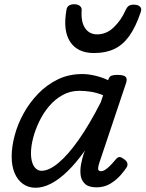

<svg xmlns="http://www.w3.org/2000/svg" viewBox="-20 -868 686 905"><path d="M148 17Q114 17 88.5 -1Q63 -19 49 -52Q35 -85 35 -130Q35 -176 49 -229Q63 -282 91 -333Q119 -384 159.5 -426Q200 -468 252 -493.5Q304 -519 368 -519Q396 -519 428 -511.5Q460 -504 490 -490L491 -494Q496 -508 506 -511.5Q516 -515 533 -515Q564 -515 572.5 -505.5Q581 -496 574 -476L449 -103Q443 -85 442.5 -76Q442 -67 446 -64Q450 -61 455 -61Q465 -61 475.5 -67.5Q486 -74 498.5 -86.5Q511 -99 525 -116Q533 -126 541 -127.5Q549 -129 560 -121Q576 -111 579.5 -101Q583 -91 578 -81Q569 -66 549 -43Q529 -20 500.5 -2.5Q472 15 435 15Q398 15 380.5 -1.5Q363 -18 360 -43Q357 -68 362.5 -96Q368 -124 376 -148Q378 -150 378.5 -152.5Q379 -155 380 -158Q338 -99 297.5 -60Q257 -21 219.5 -2Q182 17 148 17ZM126 -146Q126 -121 132 -102Q138 -83 149.5 -73Q161 -63 176 -63Q211 -63 256 -100.5Q301 -138 351.5 -210Q402 -282 455 -386L466 -419Q434 -432 405.5 -436Q377 -440 354 -440Q311 -440 275 -420Q239 -400 211.5 -367.5Q184 -335 165 -295.5Q146 -256 136 -217Q126 -178 126 -146ZM423 -618Q346 -618 311 -670.5Q276 -723 293 -820Q295 -835 304.5 -841.5Q314 -848 330 -848Q347 -848 356.5 -840Q366 -832 365 -820Q361 -765 381 -735.5Q401 -706 438 -706Q482 -706 516.5 -739.5Q551 -773 570 -816Q578 -834 586.5 -840Q595 -846 610 -846Q630 -846 639.5 -837Q649 -828 644 -813Q620 -741 589.5 -698.5Q559 -656 518.5 -637Q478 -618 423 -618Z"/></svg>

Font: Playwrite CA
Style: Regular
Weight: 400
Designer: Veronika Burian, José Scaglione
Foundry: TypeTogether
Version: Version 1.002